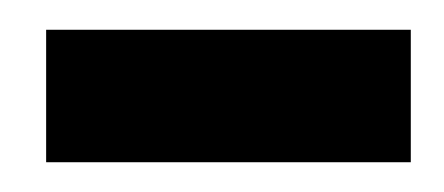

<svg xmlns="http://www.w3.org/2000/svg" viewBox="-20 -681 298 129"><path d="M11 -661H256V-572H11Z"/></svg>

Font: Decalotype Black
Style: Regular
Weight: 900
Designer: Alfredo Marco Pradil
Foundry: Alfredo Marco Pradil
Version: Version 1.0